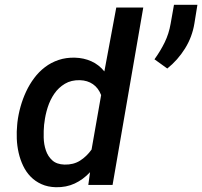

<svg xmlns="http://www.w3.org/2000/svg" viewBox="-20 -782 855 812"><path d="M53.7 -265.1Q57.6 -297.9 66.9 -331.1Q76.2 -364.3 90.6 -395Q105 -425.8 124.8 -452.1Q144.5 -478.5 170.2 -498Q195.8 -517.6 227.5 -528.3Q259.3 -539.1 296.9 -538.1Q334.5 -537.1 366.2 -522.9Q397.9 -508.8 421.4 -480L471.7 -750H585.9L456.1 0H353.5L360.8 -53.7Q331.5 -22.5 295.9 -5.9Q260.3 10.7 216.3 9.8Q181.6 8.8 155.3 -3.2Q128.9 -15.1 109.6 -34.9Q90.3 -54.7 77.9 -80.8Q65.4 -106.9 58.8 -136Q52.2 -165 51 -195.3Q49.8 -225.6 52.7 -254.4ZM166.5 -254.4Q164.1 -229 164.8 -200Q165.5 -170.9 174.1 -145.8Q182.6 -120.6 201.2 -103.8Q219.7 -86.9 252.9 -85.9Q290.5 -85 318.4 -102.5Q346.2 -120.1 367.2 -149.4L407.7 -379.9Q396 -410.2 373 -426Q350.1 -441.9 317.9 -442.9Q281.2 -443.8 254.4 -427.7Q227.5 -411.6 209.7 -385.7Q191.9 -359.9 181.6 -327.6Q171.4 -295.4 168 -264.6ZM802.2 -683.1Q793 -626 762.5 -576.9Q731.9 -527.8 687.5 -492.2L633.3 -531.2Q658.7 -566.4 676.5 -602.8Q694.3 -639.2 701.7 -682.1L715.8 -761.7H814.9Z"/></svg>

Font: Roboto Mono Medium
Style: Italic
Weight: 500
Designer: Google
Version: Version 2.000985; 2015; ttfautohint (v1.3)